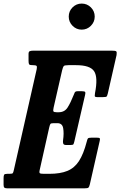

<svg xmlns="http://www.w3.org/2000/svg" viewBox="-58 -1026 656 1046"><path d="M210 -331 158.5 -101Q154.5 -85 159.5 -82Q164.5 -79 183.5 -79H210.5Q270.5 -79 309.2 -95Q348 -111 372.5 -149Q397 -187 414.5 -254Q417.5 -267 420.8 -271.5Q424 -276 440.5 -276H469Q482 -276 485 -273Q488 -270 485.5 -259.5L431.5 -22Q428 -7.5 423.8 -3.8Q419.5 0 402 0H-18.5Q-29 0 -33.8 -3.5Q-38.5 -7 -38.5 -19V-55Q-38.5 -69 -35.5 -74Q-32.5 -79 -19 -79H-9Q8 -79 11.2 -82.2Q14.5 -85.5 17.5 -100L142 -649.5Q145 -664 140.5 -667.5Q136 -671 121.5 -671H118.5Q104 -671 100.8 -675.5Q97.5 -680 97.5 -694.5V-732Q97.5 -744.5 104.2 -747.2Q111 -750 123 -750H551Q571 -750 575.2 -746.2Q579.5 -742.5 577 -726L529.5 -517.5Q526 -503.5 523 -500.2Q520 -497 503.5 -497H471Q458.5 -497 458.2 -503.2Q458 -509.5 459.5 -518.5Q476.5 -604 455 -637.5Q433.5 -671 356.5 -671H315Q293.5 -671 289.2 -666Q285 -661 280.5 -643L234 -439.5Q230.5 -424 233.2 -419.2Q236 -414.5 251 -414.5H261.5Q294 -414.5 310.5 -440.8Q327 -467 342.5 -506.5Q345.5 -515.5 349.2 -522.2Q353 -529 364.5 -529H389Q403 -529 405.8 -524.8Q408.5 -520.5 405.5 -508.5L347 -255Q344.5 -244.5 342 -240.2Q339.5 -236 326.5 -236H302.5Q289 -236 286.5 -243.8Q284 -251.5 285.5 -261.5Q291 -300 286.2 -327.5Q281.5 -355 254.5 -355H234.5Q219.5 -355 216.5 -350.5Q213.5 -346 210 -331ZM387 -864.5Q358 -864.5 337.2 -885.5Q316.5 -906.5 316.5 -935.5Q316.5 -965 337.2 -985.8Q358 -1006.5 387 -1006.5Q416.5 -1006.5 437.2 -985.8Q458 -965 458 -935.5Q458 -906.5 437.2 -885.5Q416.5 -864.5 387 -864.5Z"/></svg>

Font: Besley* Condensed Semi
Style: Italic
Weight: 600
Width: 3
Italic angle: -13°
Designer: Owen Earl
Foundry: indestructible type*
Version: Version 3.000; ttfautohint (v1.8.3)